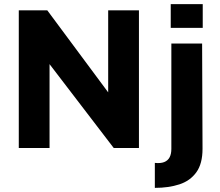

<svg xmlns="http://www.w3.org/2000/svg" viewBox="-20 -717 1068 930"><path d="M71 0V-667H209L552 -205L504 -105V-667H653V0H531L182 -456L220 -529V0ZM730 193V72Q758 75 775.5 68Q793 61 801.5 45Q810 29 810 4V-506H959L961 4Q961 76 931 117.5Q901 159 849 176Q797 193 730 193ZM807 -582V-697H962V-582Z"/></svg>

Font: Maven Pro
Style: Bold
Weight: 700
Designer: Joe Prince
Foundry: Joe Prince
Version: Version 2.103